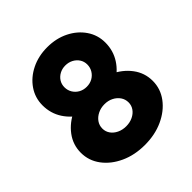

<svg xmlns="http://www.w3.org/2000/svg" viewBox="-196 -871 1021 1021"><g transform="rotate(-45 314.5 -360.5)"><path d="M314.5 7.8Q237.8 7.8 176.8 -20.3Q115.7 -48.3 79.8 -96.4Q43.9 -144.5 43.9 -204.1Q43.9 -264.2 79.8 -312Q115.7 -359.9 176.8 -387.9Q237.8 -416 314.5 -416Q391.1 -416 452.1 -387.9Q513.2 -359.9 549.1 -312Q585 -264.2 585 -204.1Q585 -144.5 549.1 -96.4Q513.2 -48.3 452.1 -20.3Q391.1 7.8 314.5 7.8ZM314.5 -132.8Q342.3 -132.8 364.7 -143.6Q387.2 -154.3 400.1 -172.6Q413.1 -190.9 413.1 -213.9Q413.1 -237.8 400.1 -256.6Q387.2 -275.4 365.2 -286.6Q343.3 -297.9 315.4 -297.9Q287.6 -297.9 264.9 -286.6Q242.2 -275.4 229 -256.6Q215.8 -237.8 215.8 -213.9Q215.8 -190.9 228.8 -172.6Q241.7 -154.3 264.2 -143.6Q286.6 -132.8 314.5 -132.8ZM315.4 -311.5Q248.5 -311.5 194.8 -340.1Q141.1 -368.7 109.6 -417.2Q78.1 -465.8 78.1 -526.4Q78.1 -583 109.4 -628.7Q140.6 -674.3 194.3 -700.9Q248 -727.5 314.5 -727.5Q381.3 -727.5 434.8 -700.9Q488.3 -674.3 519.5 -628.7Q550.8 -583 550.8 -526.4Q550.8 -465.8 519.5 -417.2Q488.3 -368.7 435.1 -340.1Q381.8 -311.5 315.4 -311.5ZM314.5 -429.7Q338.9 -429.7 358.2 -440.4Q377.4 -451.2 388.9 -470Q400.4 -488.8 400.4 -511.7Q400.4 -534.2 388.9 -552Q377.4 -569.8 357.7 -580.3Q337.9 -590.8 313.5 -590.8Q289.6 -590.8 270.3 -580.3Q251 -569.8 239.7 -552Q228.5 -534.2 228.5 -511.7Q228.5 -488.8 240 -470Q251.5 -451.2 271 -440.4Q290.5 -429.7 314.5 -429.7Z"/></g></svg>

Font: Reddit Sans Black
Style: Regular
Weight: 900
Version: Version 1.014